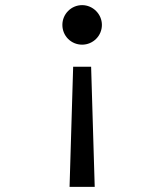

<svg xmlns="http://www.w3.org/2000/svg" viewBox="-20 -560 640 748"><path d="M335 -300H265L251 168H349ZM377 -463C377 -505 342 -540 300 -540C257 -540 223 -505 223 -463C223 -420 257 -386 300 -386C342 -386 377 -420 377 -463Z"/></svg>

Font: CommitMono
Style: 400Regular
Weight: 400
Monospace: yes
Designer: Eigil Nikolajsen
Foundry: Eigil Nikolajsen
Version: Version 1.143